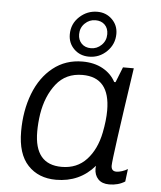

<svg xmlns="http://www.w3.org/2000/svg" viewBox="-53 -793 714 849"><g transform="rotate(5 303.5 -368.0)"><path d="M446 -443H452L479 -511H527Q467 -106 467 -74Q467 -49 490 -49Q501 -49 515 -53.5Q529 -58 540 -65L533 -9Q503 10 463 10Q431 10 414 -8Q397 -26 397 -55L398 -67Q332 10 227 10Q149 10 102 -40Q55 -90 55 -190Q55 -282 84 -357.5Q113 -433 168.5 -477Q224 -521 299 -521Q351 -521 389 -500Q427 -479 446 -443ZM132 -273Q126 -233 126 -195Q126 -49 247 -49Q315 -49 357.5 -95Q400 -141 415 -216Q426 -271 426 -315Q426 -462 304 -462Q230 -462 187.5 -408Q145 -354 132 -273ZM232 -636Q232 -683 266 -714.5Q300 -746 345 -746Q384 -746 410.5 -720Q437 -694 437 -656Q437 -610 404 -577.5Q371 -545 325 -545Q285 -545 258.5 -571Q232 -597 232 -636ZM397 -651Q397 -677 381.5 -692.5Q366 -708 340 -708Q313 -708 293 -688.5Q273 -669 273 -640Q273 -615 288.5 -599Q304 -583 330 -583Q357 -583 377 -602.5Q397 -622 397 -651Z"/></g></svg>

Font: Chivo Light Italic
Style: Regular
Weight: 300
Italic angle: -8.05°
Designer: Hector Gatti
Foundry: Omnibus-Type
Version: Version 1.007